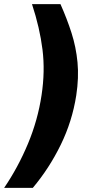

<svg xmlns="http://www.w3.org/2000/svg" viewBox="-74 -743 458 924"><path d="M-54 161Q13 62.5 60.5 -51.2Q108 -165 126 -285Q143.5 -400 130.5 -504.5Q117.5 -609 80 -723H217Q248.5 -652.5 270.2 -584.5Q292 -516.5 299 -443.2Q306 -370 293 -284Q273.5 -159 218.2 -46Q163 67 84 161Z"/></svg>

Font: Public Sans Thin Black
Style: Italic
Weight: 900
Italic angle: -8°
Version: Version 2.001